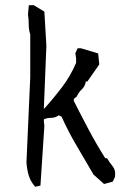

<svg xmlns="http://www.w3.org/2000/svg" viewBox="-20 -713 540 744"><path d="M88.4 -657.2 91.8 -692.9H109.4H110.8L151.9 -668L159.7 -535.2L149.9 -292.5H151.9Q188 -332.5 220.9 -376Q253.9 -419.4 274.9 -469.7V-486.8L272 -506.8L280.8 -525.9H293H293.9L360.4 -505.9L364.7 -463.4L318.4 -397H315.4H312.5Q310.1 -379.4 297.4 -367.2Q284.7 -355.5 277.8 -339.4L266.1 -329.6V-321.8Q293.9 -266.6 323.7 -210.4Q353.5 -154.3 387.7 -100.1H394.5Q404.8 -83 416.5 -68.8Q426.3 -56.2 426.3 -39.1Q426.3 -33.7 425.3 -26.9L417 -9.3L383.3 0L342.3 -36.6Q310.5 -91.8 277.6 -147.2Q244.6 -202.6 218.8 -260.7L207.5 -266.1Q194.3 -256.3 176.8 -256.3Q162.1 -256.3 149.9 -250.5V-243.7L151.9 -224.6L136.7 6.3L116.2 10.7L114.3 8.3Q97.7 -11.2 91.1 -33.9Q84.5 -56.6 82.5 -84L97.2 -413.1V-579.1Q91.3 -598.1 91.3 -618.2Q91.3 -638.2 88.4 -657.2Z"/></svg>

Font: Bakudai
Style: Medium
Weight: 500
Version: Version 1.48